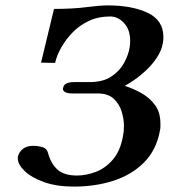

<svg xmlns="http://www.w3.org/2000/svg" viewBox="-20 -679 625 711"><path d="M379 -659Q469 -659 527 -631.5Q585 -604 585 -542Q585 -536 584.5 -530.5Q584 -525 583 -519Q578 -491 560.5 -465Q543 -439 520.5 -418Q498 -397 476.5 -382.5Q455 -368 442 -361Q474 -351 504 -334Q534 -317 554 -290Q574 -263 574 -222Q574 -215 574 -208.5Q574 -202 572 -194Q559 -123 513 -77Q467 -31 399.5 -9.5Q332 12 254 12Q190 12 143.5 -4.5Q97 -21 71.5 -45.5Q46 -70 46 -92V-98Q50 -116 64.5 -127.5Q79 -139 103 -139Q121 -139 137.5 -134Q154 -129 158 -112Q169 -72 193.5 -50.5Q218 -29 265 -29Q298 -29 333.5 -42Q369 -55 397.5 -87.5Q426 -120 436 -178Q439 -193 439 -212Q439 -238 430.5 -266Q422 -294 401 -313.5Q380 -333 340 -333H248Q213 -333 213 -351Q213 -353 214 -354Q217 -375 255 -375H311Q362 -375 393 -396Q424 -417 440 -447Q456 -477 460 -503Q461 -510 461.5 -516Q462 -522 462 -528Q462 -569 439.5 -593.5Q417 -618 388 -618Q344 -618 309 -601.5Q274 -585 248.5 -558.5Q223 -532 206.5 -502.5Q190 -473 184 -446L132 -447L180 -646Q250 -646 300 -652.5Q350 -659 379 -659Z"/></svg>

Font: Libertinus Serif SemiBold
Style: Italic
Weight: 600
Italic angle: -11.5°
Designer: Philipp H. Poll, Khaled Hosny
Foundry: Caleb Maclennan
Version: Version 7.051;RELEASE